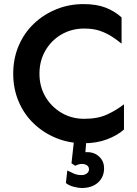

<svg xmlns="http://www.w3.org/2000/svg" viewBox="-20 -689 674 943"><path d="M390.6 14.6Q319.3 14.6 256.8 -10.7Q194.3 -36.1 146.5 -81.5Q98.6 -127 71.8 -189.9Q44.9 -252.9 44.9 -327.1Q44.9 -401.4 71.8 -464.4Q98.6 -527.3 146.5 -572.8Q194.3 -618.2 256.8 -643.6Q319.3 -668.9 390.6 -668.9Q454.1 -668.9 499 -651.4Q543.9 -633.8 577.1 -603.5V-474.6Q554.7 -493.2 528.8 -509.8Q502.9 -526.4 470.7 -537.6Q438.5 -548.8 393.6 -548.8Q332 -548.8 282.2 -520Q232.4 -491.2 203.1 -440.9Q173.8 -390.6 173.8 -327.1Q173.8 -263.7 203.1 -213.9Q232.4 -164.1 282.2 -134.8Q332 -105.5 393.6 -105.5Q460.9 -105.5 506.8 -127Q552.7 -148.4 588.9 -176.8V-52.7Q555.7 -23.4 504.9 -4.4Q454.1 14.6 390.6 14.6ZM380.9 234.4Q366.2 234.4 342.8 228.5Q319.3 222.7 303.7 210L310.5 148.4Q326.2 156.2 342.8 163.6Q359.4 170.9 380.9 170.9Q395.5 170.9 406.2 163.1Q417 155.3 417 142.6Q417 129.9 407.2 123Q397.5 116.2 381.8 116.2Q375 116.2 367.2 118.2Q359.4 120.1 349.6 125L331.1 113.3L343.8 -2H404.3L399.4 58.6Q439.5 55.7 465.3 78.6Q491.2 101.6 491.2 137.7Q491.2 180.7 461.4 207.5Q431.6 234.4 380.9 234.4Z"/></svg>

Font: Sen SemiBold
Style: Regular
Weight: 600
Designer: Kosal Sen, Philatype
Foundry: Philatype
Version: Version 2.000;gftools[0.9.31]